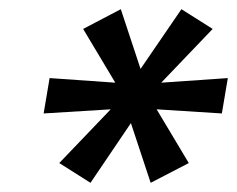

<svg xmlns="http://www.w3.org/2000/svg" viewBox="-20 -751 516 418"><path d="M109 -396 221 -513 75 -504 88 -581 231 -571 161 -688 243 -731 286 -601 375 -731 443 -688 331 -571 476 -581 463 -504 321 -513 391 -396 308 -353 265 -483 177 -353Z"/></svg>

Font: Sarabun Medium
Style: Italic
Weight: 500
Italic angle: -10°
Designer: Suppakit Chalermlarp | Katatrad Co.,Ltd.
Foundry: Cadson Demak Co.,Ltd.
Version: Version 1.000; ttfautohint (v1.6)